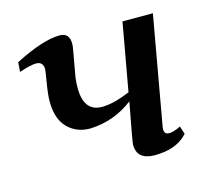

<svg xmlns="http://www.w3.org/2000/svg" viewBox="-78 -573 733 673"><g transform="rotate(-15 288.0 -236.0)"><path d="M404.8 9.8Q340.8 9.3 340.8 -45.4Q340.8 -54.7 367.7 -195.8Q298.8 -142.6 211.4 -139.2Q161.6 -139.2 129.6 -171.6Q97.7 -204.1 97.7 -267.1Q97.7 -291.5 104.7 -333.5Q111.8 -375.5 111.8 -380.9Q111.8 -408.7 85.4 -408.7Q66.4 -408.7 24.4 -394.5L26.9 -429.2Q130.9 -482.4 190.9 -482.4Q226.6 -482.4 226.6 -442.9Q226.6 -434.1 224.6 -424.3L207 -325.2Q204.6 -304.7 204.6 -288.1Q204.6 -201.7 271 -201.7Q312 -201.7 373 -227.1L417 -472.7H527.3L457 -77.6L456.5 -69.8Q456.5 -51.8 474.6 -51.8Q489.3 -51.8 516.1 -64.5L525.4 -35.6Q485.4 9.8 404.8 9.8Z"/></g></svg>

Font: Kelvinch
Style: Bold Italic
Weight: 700
Italic angle: -10°
Designer: Paul James Miller
Foundry: High-Logic / Made with FontCreator
Version: Version 3.30 September 23, 2016